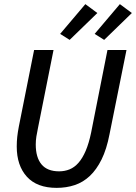

<svg xmlns="http://www.w3.org/2000/svg" viewBox="-20 -897 658 929"><path d="M254 12Q159 12 110 -42Q61 -96 61 -188Q61 -213 63.5 -235.5Q66 -258 71 -284L145 -655H239L164 -279Q159 -256 156 -236.5Q153 -217 153 -198Q153 -135 181 -101.5Q209 -68 266 -68Q293 -68 316.5 -77.5Q340 -87 359.5 -109Q379 -131 394.5 -167Q410 -203 421 -256L500 -655H592L510 -248Q496 -175 471.5 -125.5Q447 -76 414.5 -45.5Q382 -15 341.5 -1.5Q301 12 254 12ZM317 -704 271 -733 393 -877 451 -834ZM484 -704 438 -733 560 -877 618 -834Z"/></svg>

Font: Source Code Pro Medium
Style: Italic
Weight: 500
Italic angle: -11°
Monospace: yes
Designer: Paul D. Hunt, Teo Tuominen
Foundry: Adobe Systems Incorporated
Version: Version 1.050;PS 1.000;hotconv 16.6.51;makeotf.lib2.5.65220